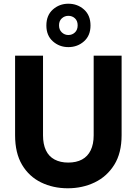

<svg xmlns="http://www.w3.org/2000/svg" viewBox="-20 -999 733 1031"><path d="M344 12Q265 12 200.5 -19.5Q136 -51 98.5 -114Q61 -177 61 -273V-700H211V-272Q211 -225 226.5 -192Q242 -159 273 -142.5Q304 -126 346 -126Q390 -126 420.5 -142.5Q451 -159 467 -192Q483 -225 483 -272V-700H633V-273Q633 -177 593.5 -114Q554 -51 488.5 -19.5Q423 12 344 12ZM347 -746Q299 -746 264 -777Q229 -808 229 -862Q229 -917 264 -948Q299 -979 347 -979Q396 -979 431 -948Q466 -917 466 -862Q466 -808 431 -777Q396 -746 347 -746ZM347 -811Q368 -811 382.5 -825Q397 -839 397 -863Q397 -887 382.5 -900.5Q368 -914 347 -914Q327 -914 312 -900.5Q297 -887 297 -863Q297 -839 312 -825Q327 -811 347 -811Z"/></svg>

Font: DM Sans 18pt Black
Style: Regular
Weight: 900
Designer: Colophon Foundry, Jonny Pinhorn
Foundry: Colophon Foundry
Version: Version 4.004;gftools[0.9.30]